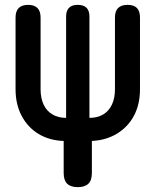

<svg xmlns="http://www.w3.org/2000/svg" viewBox="-20 -580 640 790"><path d="M300 190Q271 190 256.5 176Q242 162 242 132V0Q183 -2 138.5 -29Q94 -56 69 -103.5Q44 -151 44 -213V-508Q44 -534 57 -547Q70 -560 96 -560Q121 -560 134 -547Q147 -534 147 -508V-213Q147 -176 159.5 -149.5Q172 -123 196 -109Q220 -95 252 -95V-512Q252 -536 264 -548Q276 -560 300 -560Q324 -560 336 -548Q348 -536 348 -512V-95Q381 -95 404.5 -109Q428 -123 440.5 -149.5Q453 -176 453 -213V-508Q453 -534 466 -547Q479 -560 505 -560Q531 -560 543.5 -547Q556 -534 556 -508V-213Q556 -151 531.5 -104.5Q507 -58 462 -30.5Q417 -3 358 0V132Q358 162 343.5 176Q329 190 300 190Z"/></svg>

Font: Maple Mono NL SemiBold
Style: Regular
Weight: 600
Monospace: yes
Designer: subframe7536
Version: Version 7.000